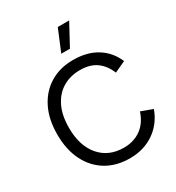

<svg xmlns="http://www.w3.org/2000/svg" viewBox="-221 -1080 1126 1226"><g transform="rotate(-30 342.5 -467.5)"><path d="M394 -946H478L392 -787H328ZM664 -186Q630 -93 554 -41Q478 11 376 11Q276 11 202.5 -33.5Q129 -78 88.5 -159.5Q48 -241 48 -352Q48 -464 88.5 -545Q129 -626 202 -670.5Q275 -715 372 -715Q476 -715 547 -670.5Q618 -626 652 -546L570 -508Q545 -570 498.5 -603.5Q452 -637 378 -637Q306 -637 251 -604Q196 -571 165 -507.5Q134 -444 134 -352Q134 -219 199.5 -143Q265 -67 376 -67Q449 -67 502 -105Q555 -143 579 -217Z"/></g></svg>

Font: Prodigy Sans
Style: Regular
Weight: 400
Designer: Wei Huang
Foundry: Wei Huang
Version: Version 1.003; ttfautohint (v1.8.3)